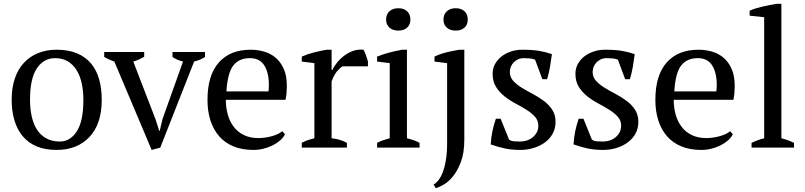

<svg xmlns="http://www.w3.org/2000/svg" viewBox="-20 -772 4210 1004"><path d="M41 -250Q41 -313 57.5 -361.5Q74 -410 105 -443.5Q136 -477 179.5 -494.5Q223 -512 276 -512Q338 -512 383 -493Q428 -474 456.5 -439.5Q485 -405 498.5 -357Q512 -309 512 -250Q512 -124 448 -56Q384 12 276 12Q216 12 172 -6.5Q128 -25 99 -59.5Q70 -94 55.5 -142.5Q41 -191 41 -250ZM137 -250Q137 -205 145.5 -165Q154 -125 172.5 -95.5Q191 -66 221 -49Q251 -32 293 -32Q347 -32 381.5 -85Q416 -138 416 -250Q416 -296 407.5 -335.5Q399 -375 381 -404.5Q363 -434 335 -451Q307 -468 268 -468Q209 -468 173 -415Q137 -362 137 -250Z M773 12 578 -450Q549 -460 525 -474V-500H734V-475Q721 -468 707.5 -461.5Q694 -455 677 -450L793 -149L813 -87H815L830 -150L937 -450Q921 -454 907.5 -460Q894 -466 882 -474V-500H1052V-474Q1042 -467 1027.5 -461Q1013 -455 995 -450L818 0Z M1470 -70Q1462 -53 1445 -38Q1428 -23 1406 -12Q1384 -1 1358 5.5Q1332 12 1305 12Q1246 12 1201 -6.5Q1156 -25 1126 -59.5Q1096 -94 1080.5 -142Q1065 -190 1065 -250Q1065 -378 1124 -445Q1183 -512 1291 -512Q1326 -512 1360 -502.5Q1394 -493 1420.5 -471Q1447 -449 1463.5 -412.5Q1480 -376 1480 -322Q1480 -305 1478.5 -287.5Q1477 -270 1473 -250H1161Q1161 -208 1171.5 -171.5Q1182 -135 1203 -108Q1224 -81 1256 -65.5Q1288 -50 1331 -50Q1366 -50 1402 -60Q1438 -70 1456 -86ZM1287 -468Q1230 -468 1200 -429.5Q1170 -391 1164 -294H1384Q1385 -303 1385.5 -311.5Q1386 -320 1386 -328Q1386 -392 1362 -430Q1338 -468 1287 -468Z M1771 -425Q1760 -419 1743.5 -400.5Q1727 -382 1714 -346V-49Q1734 -47 1754 -41.5Q1774 -36 1794 -25V0H1558V-25Q1576 -35 1592 -40Q1608 -45 1624 -49V-442L1558 -450V-476Q1590 -490 1624 -498.5Q1658 -507 1689 -512H1714V-406H1718Q1727 -426 1743.5 -446Q1760 -466 1781.5 -482Q1803 -498 1828.5 -506.5Q1854 -515 1881 -512Q1888 -499 1893.5 -483.5Q1899 -468 1904 -451V-425Z M1952 0ZM2174 0H1952V-25Q1967 -33 1983 -38.5Q1999 -44 2018 -49V-442L1952 -450V-476Q1981 -488 2015 -497Q2049 -506 2083 -512H2108V-49Q2128 -44 2144 -38.5Q2160 -33 2174 -25ZM1999 -670Q1999 -697 2016.5 -713Q2034 -729 2063 -729Q2092 -729 2109 -713Q2126 -697 2126 -670Q2126 -643 2109 -627.5Q2092 -612 2063 -612Q2034 -612 2016.5 -627.5Q1999 -643 1999 -670Z M2247 0ZM2318 -442 2252 -450V-476Q2281 -490 2315.5 -498.5Q2350 -507 2383 -512H2408V-43Q2408 28 2390 75Q2372 122 2348 151Q2324 180 2299 194Q2274 208 2259 212L2247 193Q2259 187 2271.5 172Q2284 157 2294.5 130.5Q2305 104 2311.5 66Q2318 28 2318 -24ZM2299 -670Q2299 -697 2316.5 -713Q2334 -729 2363 -729Q2392 -729 2409 -713Q2426 -697 2426 -670Q2426 -643 2409 -627.5Q2392 -612 2363 -612Q2334 -612 2316.5 -627.5Q2299 -643 2299 -670Z M2795 -114Q2795 -142 2777.5 -161.5Q2760 -181 2733 -198Q2706 -215 2675.5 -231Q2645 -247 2618 -268.5Q2591 -290 2573.5 -318Q2556 -346 2556 -387Q2556 -414 2568.5 -437Q2581 -460 2602 -476.5Q2623 -493 2651 -502.5Q2679 -512 2711 -512Q2765 -512 2799.5 -506Q2834 -500 2866 -489Q2862 -457 2856.5 -424.5Q2851 -392 2841 -358H2816L2778 -460Q2766 -465 2751 -466.5Q2736 -468 2720 -468Q2702 -468 2688.5 -461.5Q2675 -455 2665.5 -445Q2656 -435 2651 -422Q2646 -409 2646 -396Q2646 -369 2663.5 -349.5Q2681 -330 2708 -313.5Q2735 -297 2765.5 -281Q2796 -265 2823 -245Q2850 -225 2867.5 -198.5Q2885 -172 2885 -135Q2885 -101 2870.5 -74Q2856 -47 2830.5 -28Q2805 -9 2771.5 1.5Q2738 12 2700 12Q2657 12 2621 4.5Q2585 -3 2546 -17Q2548 -53 2555 -86.5Q2562 -120 2573 -151H2598L2642 -42Q2653 -34 2668.5 -33Q2684 -32 2697 -32Q2741 -32 2768 -56Q2795 -80 2795 -114Z M3228 -114Q3228 -142 3210.5 -161.5Q3193 -181 3166 -198Q3139 -215 3108.5 -231Q3078 -247 3051 -268.5Q3024 -290 3006.5 -318Q2989 -346 2989 -387Q2989 -414 3001.5 -437Q3014 -460 3035 -476.5Q3056 -493 3084 -502.5Q3112 -512 3144 -512Q3198 -512 3232.5 -506Q3267 -500 3299 -489Q3295 -457 3289.5 -424.5Q3284 -392 3274 -358H3249L3211 -460Q3199 -465 3184 -466.5Q3169 -468 3153 -468Q3135 -468 3121.5 -461.5Q3108 -455 3098.5 -445Q3089 -435 3084 -422Q3079 -409 3079 -396Q3079 -369 3096.5 -349.5Q3114 -330 3141 -313.5Q3168 -297 3198.5 -281Q3229 -265 3256 -245Q3283 -225 3300.5 -198.5Q3318 -172 3318 -135Q3318 -101 3303.5 -74Q3289 -47 3263.5 -28Q3238 -9 3204.5 1.5Q3171 12 3133 12Q3090 12 3054 4.5Q3018 -3 2979 -17Q2981 -53 2988 -86.5Q2995 -120 3006 -151H3031L3075 -42Q3086 -34 3101.5 -33Q3117 -32 3130 -32Q3174 -32 3201 -56Q3228 -80 3228 -114Z M3812 -70Q3804 -53 3787 -38Q3770 -23 3748 -12Q3726 -1 3700 5.5Q3674 12 3647 12Q3588 12 3543 -6.5Q3498 -25 3468 -59.5Q3438 -94 3422.5 -142Q3407 -190 3407 -250Q3407 -378 3466 -445Q3525 -512 3633 -512Q3668 -512 3702 -502.5Q3736 -493 3762.5 -471Q3789 -449 3805.5 -412.5Q3822 -376 3822 -322Q3822 -305 3820.5 -287.5Q3819 -270 3815 -250H3503Q3503 -208 3513.5 -171.5Q3524 -135 3545 -108Q3566 -81 3598 -65.5Q3630 -50 3673 -50Q3708 -50 3744 -60Q3780 -70 3798 -86ZM3629 -468Q3572 -468 3542 -429.5Q3512 -391 3506 -294H3726Q3727 -303 3727.5 -311.5Q3728 -320 3728 -328Q3728 -392 3704 -430Q3680 -468 3629 -468Z M4132 0H3910V-25Q3943 -41 3976 -49V-682L3900 -690V-716Q3926 -728 3965 -737Q4004 -746 4041 -752H4066V-49Q4099 -41 4132 -25Z"/></svg>

Font: PT Serif
Style: Regular
Weight: 400
Designer: A.Korolkova, O.Umpeleva, V.Yefimov
Foundry: ParaType Ltd
Version: Version 1.000W OFL; ttfautohint (v1.6)